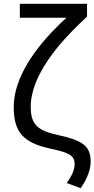

<svg xmlns="http://www.w3.org/2000/svg" viewBox="-20 -793 495 1006"><path d="M455 54C455 -29 411 -57 290 -84C180 -108 141 -136 141 -234C141 -402 300 -576 399 -671C412 -684 425 -696 436 -706V-773H84V-700H328C244 -623 52 -434 52 -232C52 -100 102 -45 245 -14C336 6 371 18 371 68C371 107 342 148 330 166L402 193C425 163 455 107 455 54Z"/></svg>

Font: Repo
Style: Regular
Weight: 400
Designer: Stefan Peev
Foundry: Context Ltd
Version: Version 0.000